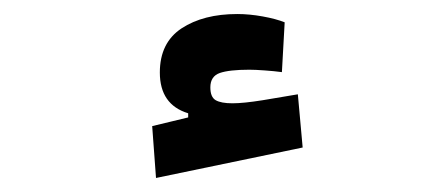

<svg xmlns="http://www.w3.org/2000/svg" viewBox="-20 -802 626 271"><path d="M200.2 -550.8 194.8 -624 279.8 -644.5 274.9 -603 245.6 -630.4V-642.1Q205.6 -654.3 205.6 -699.7Q205.6 -741.7 236.3 -762Q267.1 -782.2 314.9 -782.2Q332 -782.2 350.8 -778.8Q369.6 -775.4 381.8 -770.5L377.9 -700.2Q366.7 -701.7 353.5 -702.6Q340.3 -703.6 332 -703.6Q303.7 -703.6 290.3 -699Q276.9 -694.3 276.9 -678.7Q276.9 -665 284.4 -660.6Q292 -656.2 308.1 -656.2Q323.7 -656.2 351.1 -660.6Q378.4 -665 400.4 -668.9L407.2 -593.8Z"/></svg>

Font: Cascadia Code
Style: Regular
Weight: 400
Monospace: yes
Designer: Aaron Bell
Foundry: Saja Typeworks
Version: Version 2106.017